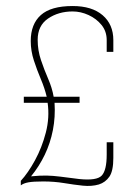

<svg xmlns="http://www.w3.org/2000/svg" viewBox="-20 -615 446 637"><path d="M49 0V-15Q73 -41 96 -83Q119 -125 132 -175Q145 -225 138 -274H59V-294H135Q128 -323 115.5 -352.5Q103 -382 92.5 -414Q82 -446 82 -479Q82 -535 115.5 -565Q149 -595 221 -595Q285 -595 320.5 -564.5Q356 -534 356 -482V-443H334V-482Q334 -511 317 -532Q300 -553 274 -565Q248 -577 221 -577Q174 -577 139.5 -553.5Q105 -530 105 -483Q105 -448 116 -415.5Q127 -383 140 -353Q153 -323 158 -294H244V-274H161Q164 -227 155.5 -183.5Q147 -140 128.5 -101.5Q110 -63 83 -30Q114 -33 135 -32.5Q156 -32 180 -29Q204 -26 243 -21Q301 -15 317.5 -32.5Q334 -50 334 -102V-143H356V-91Q356 -48 343 -29Q330 -10 308 -3Q284 4 255 1Q226 -2 193 -7.5Q160 -13 123 -13Q90 -13 74 -10Q58 -7 49 0Z"/></svg>

Font: Alumni Sans Thin
Style: Regular
Weight: 100
Designer: Robert E. Leuschke
Foundry: Robert E. Leuschke
Version: Version 1.018